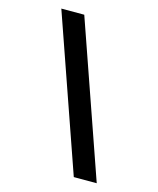

<svg xmlns="http://www.w3.org/2000/svg" viewBox="-126 -837 851 1035"><g transform="rotate(15 300.0 -320.0)"><path d="M514 110H386L86 -750H214Z"/></g></svg>

Font: Geist Mono
Style: Bold
Weight: 700
Monospace: yes
Designer: Basement.studio, Andrés Briganti, Mateo Zaragoza
Foundry: Basement.studio, Vercel, Andrés Briganti, Guido Ferreyra, Mateo Zaragoza
Version: Version 1.500; ttfautohint (v1.8.4.7-5d5b)